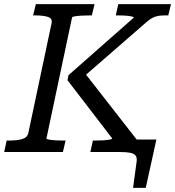

<svg xmlns="http://www.w3.org/2000/svg" viewBox="-39 -730 841 922"><path d="M527 0 538 -60H712L661 172H600L617 47Q620 27 612 17Q604 7 585.5 3.5Q567 0 537 0ZM-19 0 -7 -55H4Q41 -55 66.5 -62Q92 -69 97 -91L209 -620Q213 -642 190.5 -649Q168 -656 131 -656H120L133 -710H415L402 -656H393Q376 -656 356 -655Q336 -654 322 -652Q308 -650 307 -646L184 -65Q183 -62 196.5 -59.5Q210 -57 229.5 -56Q249 -55 267 -55H276L263 0ZM395 0 407 -55H416Q436 -55 455 -56Q474 -57 487 -59.5Q500 -62 500 -65L285 -345L290 -369L603 -645Q604 -648 597.5 -650Q591 -652 579.5 -653.5Q568 -655 554.5 -655.5Q541 -656 526 -656H517L529 -710H782L769 -656H751Q734 -656 720 -653.5Q706 -651 693.5 -644.5Q681 -638 668 -627L352 -352V-400L629 -45L619 0Z"/></svg>

Font: Roboto Serif
Style: Italic
Weight: 400
Italic angle: -10°
Designer: Greg Gazdowicz
Foundry: Commercial Type
Version: Version 1.008